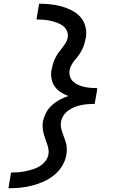

<svg xmlns="http://www.w3.org/2000/svg" viewBox="-20 -853 640 1026"><path d="M25 153 39 69Q59 69 78 67.5Q97 66 116 62Q135 58 154.5 52Q174 46 191.5 35.5Q209 25 222 8.5Q235 -8 239 -28Q241 -43 238.5 -57.5Q236 -72 231 -86Q226 -100 221 -114Q216 -128 212.5 -142Q209 -156 208 -171.5Q207 -187 209 -202Q214 -226 225.5 -249Q237 -272 256 -289.5Q275 -307 298 -319.5Q321 -332 345 -340Q324 -348 305 -360Q286 -372 273 -390Q260 -408 255.5 -431.5Q251 -455 255 -478Q258 -494 262.5 -509.5Q267 -525 274 -540Q281 -555 290.5 -568.5Q300 -582 310.5 -595Q321 -608 330 -622.5Q339 -637 342 -652Q345 -671 337.5 -688Q330 -705 315.5 -715.5Q301 -726 284 -732Q267 -738 249 -742Q231 -746 212.5 -747.5Q194 -749 175 -749L189 -833Q219 -833 249.5 -830Q280 -827 308.5 -819Q337 -811 363.5 -797.5Q390 -784 409 -763Q428 -742 436 -712.5Q444 -683 439 -652Q436 -637 431.5 -621.5Q427 -606 420 -591Q413 -576 403.5 -562Q394 -548 383 -535.5Q372 -523 363.5 -508.5Q355 -494 352 -478Q349 -461 354 -444.5Q359 -428 371 -417Q383 -406 398.5 -399Q414 -392 431 -388.5Q448 -385 465 -383.5Q482 -382 500 -382L497 -361L486 -298Q468 -298 450 -296.5Q432 -295 414.5 -291.5Q397 -288 379 -281Q361 -274 345.5 -263Q330 -252 319.5 -236Q309 -220 306 -202Q303 -183 307.5 -165Q312 -147 318 -130H319V-129Q323 -117 327.5 -105Q332 -93 334.5 -80.5Q337 -68 337 -54.5Q337 -41 335 -28Q330 4 312.5 33Q295 62 269 83Q243 104 212.5 117.5Q182 131 150.5 139Q119 147 87.5 150Q56 153 25 153Z"/></svg>

Font: Iosevka Curly Medium Extended
Style: Italic
Weight: 500
Width: 7
Italic angle: -9°
Monospace: yes
Designer: Belleve Invis
Foundry: Belleve Invis
Version: Version 11.1.0; ttfautohint (v1.8.3)